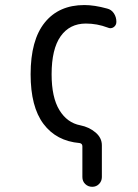

<svg xmlns="http://www.w3.org/2000/svg" viewBox="-20 -550 540 750"><path d="M291 8.8Q200.2 1 149.9 -65.9Q99.6 -132.8 99.6 -259.8Q99.6 -393.6 154.8 -461.9Q210 -530.3 309.6 -530.3Q348.6 -530.3 398.4 -516.6Q415 -512.7 424.8 -498Q434.6 -483.4 434.6 -464.8Q434.6 -451.2 423.8 -443.8Q413.1 -436.5 400.4 -442.4Q359.4 -458 315.4 -458Q252 -458 216.8 -408.2Q181.6 -358.4 181.6 -259.8Q181.6 -169.9 211.9 -120.1Q242.2 -70.3 293.9 -60.5Q328.1 -53.7 353 -32.7Q377.9 -11.7 377.9 17.6V141.6Q377.9 157.2 367.2 168.5Q356.4 179.7 340.3 179.7Q324.2 179.7 313 168.9Q301.8 158.2 301.8 141.6V21.5Q301.8 10.7 291 8.8Z"/></svg>

Font: Rounded-X Mgen+ 2m regular
Style: Regular
Weight: 400
Designer: [Source Han Sans]
Ryoko NISHIZUKA  (kana & ideographs); Paul D. Hunt (Latin, Greek & Cyrillic); Wenlong ZHANG  (bopomofo
Version: Version 1.059.20150602